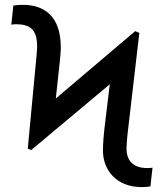

<svg xmlns="http://www.w3.org/2000/svg" viewBox="-20 -757 671 787"><path d="M108 -142 430 -411.6 409.1 -238.6C404.8 -203.1 402 -167.6 402 -139.2C402 -62.5 454.5 9.9 561.1 9.9C572.4 9.9 583.8 9.2 596.6 7.1L605.1 -69.6C599.4 -68.5 590.9 -68.2 582.4 -68.2C525.6 -68.2 498.6 -99.4 498.6 -147.7C498.6 -157.7 500 -184.7 504.3 -220.2L551.1 -622.2L534.1 -629.3L208.8 -353.3L226.6 -518.5C229 -539.8 229.8 -560 228.7 -578.8C224.4 -676.8 174.7 -737.2 73.2 -737.2C60.4 -737.2 47.6 -736.2 34.8 -734.4L26.3 -655.5C32 -657 37.6 -657.7 46.2 -657.7C103.7 -657.7 126.8 -633.9 131.4 -585.9C132.8 -570.3 132.1 -551.8 130 -531.2L93.8 -147.7Z"/></svg>

Font: Margiela Sans
Style: Regular
Weight: 400
Designer: Stefan Endress, Andreas Faust
Version: Version 1.100;FEAKit 1.0